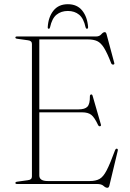

<svg xmlns="http://www.w3.org/2000/svg" viewBox="-20 -873 618 911"><path d="M53 -695Q53 -700 61 -700H436.5Q451.5 -700 460.5 -710.2Q469.5 -720.5 477 -720.5Q483 -720.5 485.5 -711L522 -575Q524.5 -567.5 517.5 -566.5Q510.5 -566 507.5 -573Q489 -621 474 -645.2Q459 -669.5 441.5 -677.8Q424 -686 397 -686H166.5V-354H352.5Q383 -354 395 -367Q407 -380 406.5 -415.5Q406.5 -423.5 411.5 -424.5Q417.5 -427 420 -416.5L458.5 -283Q461 -275 454.5 -274Q449 -273 445.5 -279.5Q428.5 -316 413.2 -328Q398 -340 369.5 -340H166.5V-40.5Q166.5 -14 206.5 -14H406Q434 -14 452 -23.8Q470 -33.5 486.2 -65Q502.5 -96.5 526 -160.5Q528.5 -167.5 533.5 -167.5Q541 -167.5 538.5 -157L499 7.5Q496.5 18 489.5 18Q481 18 471.2 9Q461.5 0 440.5 0H61Q53 0 53 -5Q53 -10 62 -11L112 -18Q131.5 -20 131.5 -35.5V-664.5Q131.5 -680 112 -682L62 -689Q53 -690 53 -695ZM302 -821Q270 -821 248.2 -803.2Q226.5 -785.5 217.5 -743.5Q216 -736.5 211.5 -736.5Q206 -736.5 206.5 -744.5Q209.5 -792.5 233.8 -822.8Q258 -853 302 -853Q346 -853 370.2 -822.8Q394.5 -792.5 398 -744.5Q398 -736.5 392.5 -736.5Q388 -736.5 386 -743.5Q377 -785.5 355.5 -803.2Q334 -821 302 -821Z"/></svg>

Font: Fraunces 72pt Thin
Style: Regular
Weight: 100
Version: Version 1.000;[b76b70a41]